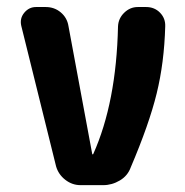

<svg xmlns="http://www.w3.org/2000/svg" viewBox="-20 -540 540 560"><path d="M406.2 -519.5Q430.7 -519.5 446.8 -502.9Q462.9 -486.3 461.9 -462.9Q459 -357.4 437 -267.6Q415 -177.7 361.3 -51.8Q352.5 -27.3 329.6 -13.7Q306.6 0 281.2 0H214.8Q190.4 0 170.4 -15.6Q150.4 -31.2 143.6 -54.7L42 -464.8Q37.1 -486.3 50.8 -502.9Q64.5 -519.5 85 -519.5H113.3Q138.7 -519.5 157.2 -503.9Q175.8 -488.3 179.7 -463.9L249 -90.8Q249 -89.8 250 -89.8Q252 -89.8 252 -90.8Q319.3 -241.2 324.2 -462.9Q325.2 -486.3 342.3 -502.9Q359.4 -519.5 381.8 -519.5Z"/></svg>

Font: Rounded Mgen+ 1m bold
Style: Bold
Weight: 700
Designer: [Source Han Sans]
Ryoko NISHIZUKA  (kana & ideographs); Paul D. Hunt (Latin, Greek & Cyrillic); Wenlong ZHANG  (bopomofo
Version: Version 1.059.20150602